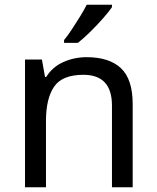

<svg xmlns="http://www.w3.org/2000/svg" viewBox="-20 -786 658 806"><path d="M343 -546Q439 -546 488 -499.5Q537 -453 537 -349V0H450V-343Q450 -472 330 -472Q241 -472 207 -422Q173 -372 173 -278V0H85V-536H156L169 -463H174Q200 -505 246 -525.5Q292 -546 343 -546ZM450 -766V-756Q438 -738 413 -709.5Q388 -681 359 -652.5Q330 -624 307 -606H249V-618Q264 -636 281.5 -662.5Q299 -689 316 -716.5Q333 -744 344 -766Z"/></svg>

Font: Noto IKEA Arabic
Style: Regular
Weight: 400
Designer: Monotype Design Team
Foundry: Monotype Imaging Inc.
Version: Version 1.200